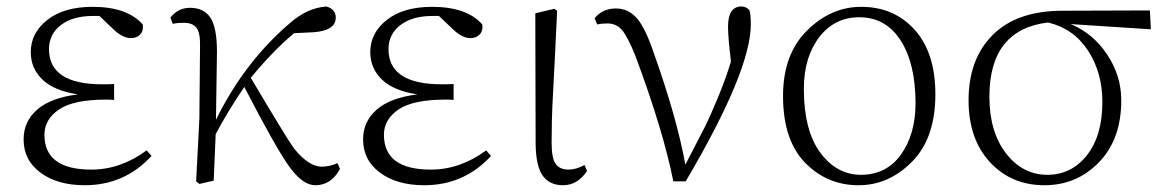

<svg xmlns="http://www.w3.org/2000/svg" viewBox="-20 -542 3493 576"><path d="M419.9 -90.8 434.6 -74.2Q353.5 13.7 234.4 13.7Q152.3 13.7 101.6 -23.9Q50.8 -61.5 50.8 -124Q50.8 -177.7 91.8 -213.4Q132.8 -249 213.9 -258.8Q142.6 -269.5 107.4 -303.2Q72.3 -336.9 72.3 -385.7Q72.3 -443.4 122.1 -482.4Q171.9 -521.5 257.8 -521.5Q361.3 -521.5 408.2 -468.8Q411.1 -450.2 400.9 -439Q390.6 -427.7 373 -427.7Q347.7 -427.7 320.3 -454.1L278.3 -494.1H258.8Q198.2 -494.1 162.6 -466.8Q127 -439.5 127 -394.5Q127 -289.1 287.1 -289.1Q312.5 -289.1 322.3 -290V-242.2Q312.5 -243.2 298.8 -243.2Q200.2 -243.2 156.7 -213.4Q113.3 -183.6 113.3 -137.7Q113.3 -33.2 253.9 -33.2Q341.8 -33.2 419.9 -90.8Z M992.2 -52.7 1000 -35.2Q973.6 13.7 925.8 13.7Q887.7 13.7 847.2 -43Q806.6 -99.6 712.9 -281.2Q662.1 -206.1 627 -139.6Q626 -105.5 621.1 0L578.1 9.8L568.4 2L578.1 -185.5L580.1 -403.3Q581.1 -442.4 569.8 -458Q558.6 -473.6 531.2 -473.6Q512.7 -473.6 498 -470.7L491.2 -489.3Q514.6 -518.6 549.8 -518.6Q591.8 -518.6 611.3 -488.8Q630.9 -459 630.9 -386.7Q630.9 -364.3 627.9 -182.6Q712.9 -355.5 848.6 -471.7Q901.4 -518.6 959 -522.5Q987.3 -514.6 987.3 -489.3Q987.3 -450.2 920.9 -445.3L862.3 -442.4Q799.8 -390.6 732.4 -308.6Q838.9 -128.9 861.3 -97.7Q904.3 -43.9 942.4 -42Q970.7 -42 992.2 -52.7Z M1438.5 -90.8 1453.1 -74.2Q1372.1 13.7 1252.9 13.7Q1170.9 13.7 1120.1 -23.9Q1069.3 -61.5 1069.3 -124Q1069.3 -177.7 1110.4 -213.4Q1151.4 -249 1232.4 -258.8Q1161.1 -269.5 1126 -303.2Q1090.8 -336.9 1090.8 -385.7Q1090.8 -443.4 1140.6 -482.4Q1190.4 -521.5 1276.4 -521.5Q1379.9 -521.5 1426.8 -468.8Q1429.7 -450.2 1419.4 -439Q1409.2 -427.7 1391.6 -427.7Q1366.2 -427.7 1338.9 -454.1L1296.9 -494.1H1277.3Q1216.8 -494.1 1181.2 -466.8Q1145.5 -439.5 1145.5 -394.5Q1145.5 -289.1 1305.7 -289.1Q1331.1 -289.1 1340.8 -290V-242.2Q1331.1 -243.2 1317.4 -243.2Q1218.8 -243.2 1175.3 -213.4Q1131.8 -183.6 1131.8 -137.7Q1131.8 -33.2 1272.5 -33.2Q1360.4 -33.2 1438.5 -90.8Z M1668.9 13.7Q1628.9 13.7 1608.4 -14.6Q1587.9 -43 1586.9 -109.4L1585.9 -502L1642.6 -515.6L1651.4 -509.8Q1648.4 -443.4 1644.5 -366.2Q1640.6 -289.1 1638.7 -254.4Q1636.7 -219.7 1635.7 -181.6Q1634.8 -143.6 1634.8 -114.3Q1634.8 -67.4 1647 -50.3Q1659.2 -33.2 1685.5 -33.2Q1708 -33.2 1733.4 -46.9L1741.2 -29.3Q1712.9 13.7 1668.9 13.7Z M1771.5 -468.8 1763.7 -487.3Q1788.1 -516.6 1827.1 -516.6Q1865.2 -516.6 1890.6 -487.3Q1916 -458 1940.4 -385.7Q2010.7 -188.5 2036.1 -47.9Q2078.1 -128.9 2093.3 -158.7Q2108.4 -188.5 2132.3 -245.6Q2156.2 -302.7 2172.9 -357.4Q2164.1 -429.7 2164.1 -461.9Q2164.1 -522.5 2204.1 -522.5Q2219.7 -522.5 2228.5 -510.7Q2232.4 -498 2232.4 -468.8Q2232.4 -329.1 2037.1 2H2000Q1969.7 -150.4 1886.7 -373Q1863.3 -431.6 1846.2 -451.7Q1829.1 -471.7 1801.8 -471.7Q1785.2 -471.7 1771.5 -468.8Z M2555.7 13.7Q2460.9 13.7 2395 -54.2Q2329.1 -122.1 2329.1 -253.9Q2329.1 -378.9 2400.9 -450.2Q2472.7 -521.5 2563.5 -521.5Q2662.1 -521.5 2724.1 -452.6Q2786.1 -383.8 2786.1 -258.8Q2786.1 -127.9 2716.3 -57.1Q2646.5 13.7 2555.7 13.7ZM2562.5 -17.6Q2639.6 -17.6 2683.1 -78.6Q2726.6 -139.6 2726.6 -232.4Q2726.6 -350.6 2682.1 -420.4Q2637.7 -490.2 2557.6 -490.2Q2483.4 -490.2 2437.5 -430.2Q2391.6 -370.1 2391.6 -275.4Q2391.6 -150.4 2440.9 -84Q2490.2 -17.6 2562.5 -17.6Z M3122.1 -17.6Q3194.3 -17.6 3240.7 -76.2Q3287.1 -134.8 3287.1 -236.3Q3287.1 -324.2 3244.1 -390.1Q3201.2 -456.1 3124 -474.6Q2948.2 -453.1 2948.2 -252Q2948.2 -146.5 2998 -82Q3047.9 -17.6 3122.1 -17.6ZM3432.6 -454.1 3192.4 -469.7Q3259.8 -441.4 3301.8 -377.9Q3343.8 -314.5 3343.8 -241.2Q3343.8 -124 3276.9 -55.2Q3210 13.7 3113.3 13.7Q3013.7 13.7 2949.7 -55.7Q2885.7 -125 2885.7 -241.2Q2885.7 -365.2 2958.5 -437.5Q3031.2 -509.8 3168 -509.8L3429.7 -510.7Z"/></svg>

Font: GenYoMin TW TTF ExtraLight
Style: Regular
Weight: 250
Version: Version 1.300